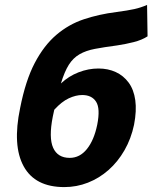

<svg xmlns="http://www.w3.org/2000/svg" viewBox="-20 -750 621 782"><path d="M242 12Q123 12 76.5 -72.5Q30 -157 62 -310Q84 -422 121.5 -493.5Q159 -565 209.5 -608Q260 -651 321.5 -671.5Q383 -692 454 -701Q500 -707 527 -713Q554 -719 579 -730L581 -602Q558 -587 524.5 -578.5Q491 -570 457 -565Q404 -558 367 -551Q330 -544 304 -529Q278 -514 260.5 -486.5Q243 -459 228 -410Q260 -440 300 -455.5Q340 -471 381 -471Q420 -471 451.5 -456.5Q483 -442 504 -413.5Q525 -385 531 -342Q537 -299 526 -242Q514 -185 487 -138Q460 -91 422 -57.5Q384 -24 338 -6Q292 12 242 12ZM264 -107Q305 -107 334 -143Q363 -179 376 -242Q389 -308 371.5 -335.5Q354 -363 315 -363Q289 -363 260 -349.5Q231 -336 201 -303L195 -275Q178 -189 196.5 -148Q215 -107 264 -107Z"/></svg>

Font: mr_Source Sans Pro
Style: Bold Italic
Weight: 700
Italic angle: -11°
Designer: Paul D. Hunt
Foundry: Adobe Systems Incorporated
Version: Version 1.036;July 10, 2024;FontCreator 11.5.0.2430 64-bit